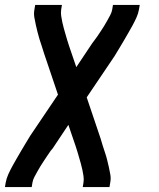

<svg xmlns="http://www.w3.org/2000/svg" viewBox="-23 -540 643 775"><path d="M-3 215 0 197Q3 180 10.5 163.5Q18 147 26.5 131.5Q35 116 44 100.5Q53 85 62 69.5Q71 54 80.5 38.5Q90 23 99 8L211 -158L155 -324Q151 -338 146 -352.5Q141 -367 136.5 -381.5Q132 -396 128.5 -410.5Q125 -425 121.5 -440Q118 -455 115.5 -470.5Q113 -486 116 -502L119 -520H227L224 -502Q222 -488 224 -475.5Q226 -463 228.5 -450.5Q231 -438 234.5 -426Q238 -414 241.5 -401.5Q245 -389 248.5 -377.5Q252 -366 256 -354L285 -269L349 -365Q350 -367 352 -369Q354 -371 355 -373Q363 -383 370 -393.5Q377 -404 384 -414.5Q391 -425 397.5 -435.5Q404 -446 410 -457Q416 -468 422 -479Q428 -490 430 -502L433 -520H541L538 -502Q535 -485 527.5 -468.5Q520 -452 511.5 -436.5Q503 -421 494 -405.5Q485 -390 476 -374.5Q467 -359 457.5 -343.5Q448 -328 439 -313L327 -147L383 19Q387 33 391.5 47.5Q396 62 401 76.5Q406 91 409.5 105.5Q413 120 416.5 135Q420 150 422.5 165.5Q425 181 422 197L419 215H311L314 197Q316 183 314 170.5Q312 158 309.5 145.5Q307 133 303.5 121Q300 109 296.5 96.5Q293 84 289.5 72.5Q286 61 282 49L253 -36L189 60Q187 62 185.5 64Q184 66 182 68Q175 78 168 88.5Q161 99 154 109.5Q147 120 140.5 130.5Q134 141 128 152Q122 163 116 174Q110 185 108 197L105 215Z"/></svg>

Font: Iosevka Etoile Semibold
Style: Italic
Weight: 600
Italic angle: -9°
Designer: Belleve Invis
Foundry: Belleve Invis
Version: Version 22.1.2; ttfautohint (v1.8.4)